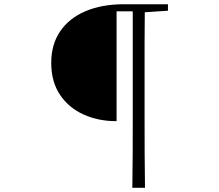

<svg xmlns="http://www.w3.org/2000/svg" viewBox="-20 -754 1040 911"><path d="M607.9 137.2Q609.4 53.7 609.6 -30.8Q609.9 -115.2 609.9 -200.2V-700.2H533.2V-179.2Q448.7 -178.7 378.2 -210Q307.6 -241.2 265.4 -303.2Q223.1 -365.2 223.1 -456.1Q223.1 -543 265.4 -605.2Q307.6 -667.5 385.3 -700.7Q462.9 -733.9 568.8 -733.9H776.9V-703.1L667 -695.8Q666 -621.6 666 -546.1Q666 -470.7 666 -395V-201.2Q666 -115.7 666.3 -31Q666.5 53.7 668 137.2Z"/></svg>

Font: Source Han Serif TW ExtraLight
Style: Regular
Weight: 250
Designer: Ryoko NISHIZUKA Ë•øÂ°öÊ∂ºÂ≠ê (kana & ideographs); Frank Grie√ühammer (Latin, Greek & Cyrillic); Wenlong ZHANG Âº†ÊñáÈæô 
Foundry: Adobe
Version: Version 2.003;hotconv 1.1.1;makeotfexe 2.6.0